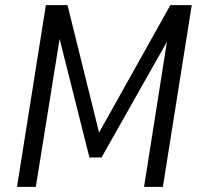

<svg xmlns="http://www.w3.org/2000/svg" viewBox="-20 -725 776 745"><path d="M46 0 158 -705H242L369 -192H354L641 -705H724L612 0H539L632 -590H643L374 -114H327L207 -591H214L119 0Z"/></svg>

Font: Nunito Sans 10pt Condensed
Style: Italic
Weight: 400
Width: 3
Italic angle: -9°
Designer: Vernon Adams
Foundry: Vernon Adams
Version: Version 3.101;gftools[0.9.27]